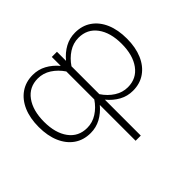

<svg xmlns="http://www.w3.org/2000/svg" viewBox="-161 -716 1168 1168"><g transform="rotate(-45 423.0 -132.0)"><path d="M43 -244.6Q43 -320.3 67.1 -376.5Q91.3 -432.6 136 -463.9Q180.7 -495.1 241.2 -495.1Q288.6 -495.1 328.6 -473.4Q368.7 -451.7 400.9 -413.1V-490.2H445.3V-412.1Q477.5 -451.2 517.8 -473.1Q558.1 -495.1 605.5 -495.1Q666.5 -495.1 710.9 -464.1Q755.4 -433.1 779.3 -377.2Q803.2 -321.3 803.2 -245.6Q803.2 -170.4 779.1 -114Q754.9 -57.6 710.4 -26.4Q666 4.9 605 4.9Q557.6 4.9 517.6 -17.1Q477.5 -39.1 445.3 -78.1V231H400.9V-77.1Q368.7 -38.6 328.4 -16.8Q288.1 4.9 241.2 4.9Q180.2 4.9 135.7 -26.1Q91.3 -57.1 67.1 -113.3Q43 -169.4 43 -244.6ZM598.1 -458Q552.2 -458 512.7 -432.4Q473.1 -406.7 445.3 -365.2V-125.5Q473.6 -83 513.2 -57.6Q552.7 -32.2 598.1 -32.2Q672.9 -32.2 715.6 -90.6Q758.3 -148.9 758.3 -246.1Q758.3 -342.8 715.6 -400.4Q672.9 -458 598.1 -458ZM88.4 -244.1Q88.4 -147.5 130.9 -89.8Q173.3 -32.2 248 -32.2Q293.9 -32.2 333.3 -57.4Q372.6 -82.5 400.9 -124.5V-365.2Q372.6 -407.2 333.3 -432.6Q293.9 -458 248 -458Q173.3 -458 130.9 -399.7Q88.4 -341.3 88.4 -244.1Z"/></g></svg>

Font: Estedad-FD ExtraLight
Style: Regular
Weight: 200
Designer: Amin Abedi
Version: Version 7.3